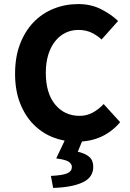

<svg xmlns="http://www.w3.org/2000/svg" viewBox="-20 -684 640 943"><path d="M356 12Q295 12 240.5 -9.5Q186 -31 144.5 -73Q103 -115 78.5 -177.5Q54 -240 54 -322Q54 -403 78 -466.5Q102 -530 144 -574Q186 -618 243 -641Q300 -664 365 -664Q427 -664 477 -638.5Q527 -613 560 -581L479 -490Q456 -511 428.5 -524Q401 -537 365 -537Q330 -537 301 -522.5Q272 -508 250.5 -481Q229 -454 217 -415Q205 -376 205 -327Q205 -226 251 -170.5Q297 -115 371 -115Q406 -115 435.5 -131Q465 -147 489 -173L570 -84Q489 12 356 12ZM241 239 230 180Q289 177 311 167Q333 157 333 136Q333 121 317.5 110.5Q302 100 256 94L306 -11H392L362 61Q400 70 419 87Q438 104 438 136Q438 187 386.5 211.5Q335 236 241 239Z"/></svg>

Font: Source Code Pro
Style: Bold
Weight: 700
Monospace: yes
Designer: Paul D. Hunt, Teo Tuominen
Foundry: Adobe Systems Incorporated
Version: Version 2.030;PS 1.000;hotconv 16.6.51;makeotf.lib2.5.65220